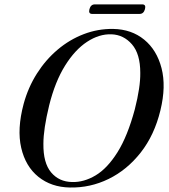

<svg xmlns="http://www.w3.org/2000/svg" viewBox="-20 -844 770 876"><path d="M496.5 -712Q580 -710.5 637.8 -663.2Q695.5 -616 717 -533Q738.5 -450 712 -341Q684.5 -227.5 622 -148Q559.5 -68.5 475.5 -27.5Q391.5 13.5 298.5 11.5Q214 10 155.2 -37.2Q96.5 -84.5 76.8 -169.5Q57 -254.5 88 -370.5Q108.5 -445.5 148.5 -508.5Q188.5 -571.5 243 -617.5Q297.5 -663.5 362 -688.2Q426.5 -713 496.5 -712ZM309 -13.5Q363 -12 416.2 -43.8Q469.5 -75.5 515.8 -149Q562 -222.5 595 -345Q608 -396 614.2 -437.5Q620.5 -479 620 -512Q620 -598 582 -641.8Q544 -685.5 488.5 -687.5Q432.5 -689.5 377.2 -653.2Q322 -617 276.8 -544.5Q231.5 -472 204.5 -364Q191 -308.5 184.5 -265Q178 -221.5 178 -188Q177 -100.5 213.2 -57.5Q249.5 -14.5 309 -13.5ZM388 -802Q394 -824 412.5 -824H629Q647 -824 641.5 -802.5Q635.5 -780.5 617 -780.5H400.5Q382.5 -780.5 388 -802Z"/></svg>

Font: Fraunces 72pt S000
Style: Italic
Weight: 400
Italic angle: -16°
Version: Version 1.000; ttfautohint (v1.8.3)